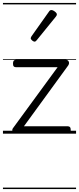

<svg xmlns="http://www.w3.org/2000/svg" viewBox="-20 -905 535 1300"><path d="M86 0Q68 0 64.5 -13.5Q61 -27 67 -36L370 -450H88Q78 -450 73 -455.5Q68 -461 68 -475Q68 -488 73 -494Q78 -500 88 -500H427Q436 -500 441.5 -494Q447 -488 447.5 -479.5Q448 -471 442 -462L142 -50H439Q449 -50 454 -44Q459 -38 459 -23Q459 -11 454 -5.5Q449 0 439 0ZM214 -623Q207 -623 197.5 -631Q188 -639 188 -647Q188 -649 189.5 -651.5Q191 -654 193 -659L312 -827Q315 -832 319 -834.5Q323 -837 328 -837Q335 -837 343.5 -832Q352 -827 358.5 -820.5Q365 -814 365 -808Q365 -803 363.5 -800.5Q362 -798 358 -792L228 -632Q221 -623 214 -623ZM0 365H495V375H0ZM0 -20H495V0H0ZM0 -505H495V-500H0ZM0 -885H495V-875H0Z"/></svg>

Font: Playwrite AT Guides
Style: Regular
Weight: 400
Designer: Veronika Burian, José Scaglione
Foundry: TypeTogether
Version: Version 1.003